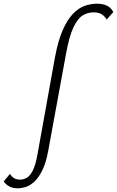

<svg xmlns="http://www.w3.org/2000/svg" viewBox="-152 -731 634 1040"><path d="M-56 289Q-83 289 -102 278.5Q-121 268 -132 252L-98 211Q-89 226 -75.5 234Q-62 242 -42 242Q-26 242 -8.5 233Q9 224 25 194Q41 164 52 100L146 -422Q163 -512 188 -568.5Q213 -625 243.5 -656.5Q274 -688 307.5 -699.5Q341 -711 373 -711Q404 -711 426 -701Q448 -691 462 -666L426 -625Q414 -644 398.5 -654Q383 -664 354 -664Q322 -664 294.5 -646.5Q267 -629 244.5 -580Q222 -531 205 -436L109 87Q97 152 77 192Q57 232 33.5 253.5Q10 275 -13.5 282Q-37 289 -56 289Z"/></svg>

Font: Ysabeau Infant Light
Style: Italic
Weight: 300
Italic angle: -12°
Designer: Christian Thalmann (Catharsis Fonts)
Version: Version 2.001;gftools[0.9.30]; featfreeze: ss01,ss02,lnum